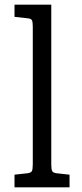

<svg xmlns="http://www.w3.org/2000/svg" viewBox="-20 -800 349 820"><path d="M42 -780H199V-98Q199 -76 203 -69Q207 -62 222 -60L277 -54V0H42V-54L97 -60Q112 -62 116 -69Q120 -76 120 -98V-686Q120 -707 116 -714Q112 -721 97 -722L42 -728Z"/></svg>

Font: Enriqueta
Style: Regular
Weight: 400
Designer: Viviana Monsalve, Gustavo Ibarra
Foundry: Viviana Monsalve, Gustavo Ibarra
Version: Version 1.002